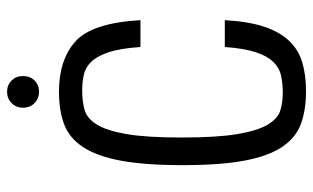

<svg xmlns="http://www.w3.org/2000/svg" viewBox="-193 -692 895 549"><g transform="rotate(-90 254.5 -417.5)"><path d="M394.6 -222.2Q390.6 -166.4 379.7 -133.6Q368.8 -100.8 351.9 -83.5Q335 -66.2 312.6 -61.3Q290.2 -56.4 264 -56.4Q236.8 -56.4 213.4 -63.4Q190 -70.4 172.7 -99.4Q155.4 -128.4 145.6 -186.1Q135.8 -243.8 135.8 -345.4Q135.8 -446.4 145.6 -503.2Q155.4 -560 173 -588.3Q190.6 -616.6 215.3 -623.3Q240 -630 269.6 -630Q292.8 -630 314.1 -625.6Q335.4 -621.2 351.7 -604.8Q368 -588.4 379.3 -555.2Q390.6 -522 394.6 -463.4H471.4Q463.4 -602 410.7 -649.2Q358 -696.4 266.8 -696.4Q213.6 -696.4 174.2 -681.8Q134.8 -667.2 108.7 -628Q82.6 -588.8 69.7 -520Q56.8 -451.2 56.8 -342.8Q56.8 -234.6 69.7 -166Q82.6 -97.4 109 -58.2Q135.4 -19 174.9 -4.5Q214.4 10 268.4 10Q313.6 10 349.3 -0.3Q385 -10.6 410.8 -36.8Q436.6 -63 452 -107.9Q467.4 -152.8 471.4 -222.2ZM266.8 -753.4Q286.2 -753.4 298.9 -766.3Q311.6 -779.2 311.6 -799.5Q311.6 -818.6 298.9 -831.7Q286.2 -844.8 266.8 -844.8Q247.3 -844.8 234.2 -831.7Q221 -818.7 221 -799.4Q221 -779.2 234.2 -766.3Q247.3 -753.4 266.8 -753.4Z"/></g></svg>

Font: Secuela Light
Style: Regular
Weight: 300
Designer: Fernando Haro
Foundry: deFharo
Version: Version 1.708